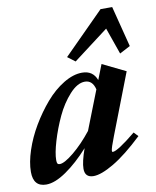

<svg xmlns="http://www.w3.org/2000/svg" viewBox="-94 -768 686 842"><g transform="rotate(-10 248.5 -347.0)"><path d="M264.2 -498 230.5 -523.4 411.6 -705.1H463.4L509.8 -523.4L462.4 -498.5L420.9 -616.7ZM44.4 11.2Q-13.2 11.2 -13.2 -54.7Q-13.2 -97.2 4.4 -150.4Q22 -203.6 52.2 -254.6Q82.5 -305.7 119.6 -348.9Q156.7 -392.1 200.2 -418.5Q243.7 -444.8 282.7 -444.8Q331.5 -444.8 347.7 -400.4L374 -467.3L477.1 -417L372.6 -146.5Q352.5 -95.2 352.5 -84Q352.5 -79.1 356 -79.1Q377.4 -79.1 460.4 -147L478.5 -127.9Q403.8 -57.1 346.4 -23.2Q289.1 10.7 254.9 10.7Q216.3 10.7 216.3 -28.3Q216.3 -59.1 236.8 -116.7Q185.5 -59.6 134.3 -24.2Q83 11.2 44.4 11.2ZM105 -86.4Q105 -75.7 107.7 -71.3Q110.4 -66.9 117.7 -66.9Q138.7 -66.9 181.2 -101.8Q223.6 -136.7 264.6 -188.5L332.5 -361.8Q322.3 -403.8 288.1 -403.8Q254.9 -403.8 220 -365.5Q185.1 -327.1 160.6 -274.7Q136.2 -222.2 120.6 -169.7Q105 -117.2 105 -86.4Z"/></g></svg>

Font: Elstob ExtraBold
Style: Italic
Weight: 800
Italic angle: -20°
Designer: Peter S. Baker
Version: Version 1.015